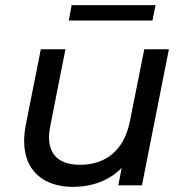

<svg xmlns="http://www.w3.org/2000/svg" viewBox="-20 -722 717 748"><path d="M586 -702H259L248 -642H574ZM542 -530 486 -249C463 -136 392 -80 292 -80C211 -80 171 -119 171 -187C171 -201 173 -216 176 -232L235 -530H139L80 -233C76 -211 74 -191 74 -172C74 -59 148 6 264 6C338 6 405 -18 454 -68L441 0H533L638 -530Z"/></svg>

Font: AWKNG-Font Medium
Style: Italic
Weight: 500
Italic angle: -11.3°
Designer: Awakening Church
Foundry: Awakening Church
Version: Version 1.700;PS 001.700;hotconv 1.0.88;makeotf.lib2.5.64775